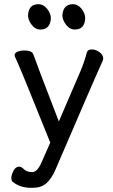

<svg xmlns="http://www.w3.org/2000/svg" viewBox="-20 -727 540 917"><path d="M173 -586Q148 -586 131 -609Q114 -632 114 -653Q116 -707 164 -707Q187 -707 205 -685Q223 -663 223 -639Q223 -639 223 -638Q219 -586 173 -586ZM338 -586Q313 -586 295.5 -609Q278 -632 278 -653Q281 -707 329 -707Q352 -707 369.5 -685Q387 -663 387 -639Q384 -586 338 -586ZM137 170H128Q75 170 39 140Q34 132 34 124Q34 110 44 89.5Q54 69 72 69Q82 69 92 79Q107 95 134 95Q159 95 180 45L220 -46Q69 -423 51 -457L50 -464Q50 -475 66 -481Q79 -486 95 -486Q132 -486 139 -468Q149 -437 261 -147L363 -384Q382 -428 395 -477Q400 -491 418.5 -491Q437 -491 455 -478Q473 -465 473 -447Q473 -441 468 -431Q443 -378 245 83Q226 127 201 148.5Q176 170 137 170Z"/></svg>

Font: Moon Stars Kai HW
Style: Bold
Weight: 700
Designer: GuiWonder
Version: Version 1.101